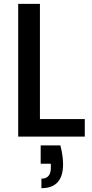

<svg xmlns="http://www.w3.org/2000/svg" viewBox="-20 -715 484 1005"><path d="M192.9 45.9H295.9Q310.1 99.6 310.1 145Q310.1 270 196.8 270V220.2Q246.1 220.2 246.1 163.1V142.1H192.9ZM75.2 -694.8H189V-91.8H423.8V0H75.2Z"/></svg>

Font: SVN-Poppins Medium
Style: Regular
Weight: 500
Designer: Ninad Kale (Devanagari), Jonny Pinhorn (Latin)
Foundry: Indian Type Foundry
Version: Version 3.002 2017